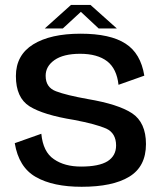

<svg xmlns="http://www.w3.org/2000/svg" viewBox="-20 -730 640 755"><path d="M301 4.5C382 4.5 444.5 -8.5 488 -35C532 -61.5 554 -104.5 554 -163.5C554 -220 535.5 -260.5 499.5 -284.5C463 -308.5 405 -327 325 -340.5C269.5 -350.5 228 -360.5 200.5 -371C173.5 -381 159.5 -401 159.5 -432C159.5 -457 171 -477.5 194.5 -494C217.5 -510 251 -518.5 295 -518.5C340.5 -518.5 376 -508.5 401.5 -489C426.5 -469.5 441.5 -438.5 446 -396.5L547.5 -432.5C538 -491 513.5 -533 473.5 -558.5C433.5 -584.5 374.5 -597.5 297 -597.5C218 -597.5 156 -583.5 110.5 -555.5C65.5 -527.5 42.5 -486 42.5 -431C42.5 -374 60.5 -334.5 96 -312C132 -289.5 190 -271.5 271 -258.5C329 -247.5 371 -236 397.5 -224.5C423.5 -212.5 436.5 -190 436.5 -158C436.5 -131 425.5 -110.5 403 -96C380.5 -82 345.5 -75 299 -75C255.5 -75 220 -84.5 192 -104C163.5 -123 147 -156.5 142.5 -204L38 -167C48.5 -104 76 -59.5 121 -34C166.5 -8 226.5 4.5 301 4.5ZM156 -618H227L298 -683.5L368 -618H439.5L336 -710.5H259Z"/></svg>

Font: Anybody Medium
Style: Regular
Weight: 500
Designer: Tyler Finck
Foundry: Etcetera Type Company
Version: Version 1.110